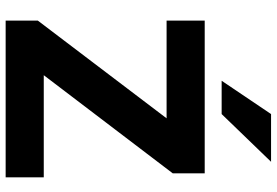

<svg xmlns="http://www.w3.org/2000/svg" viewBox="-170 -810 980 680"><g transform="rotate(90 320.0 -470.0)"><path d="M53 0V-114L440 -624L449 -570H53V-705H594V-592L206 -82L198 -135H608V0ZM266 -765 384 -940H553L384 -765Z"/></g></svg>

Font: Nunito Sans 9pt ExtraBold
Style: Regular
Weight: 800
Version: Version 3.101;gftools[0.9.27]